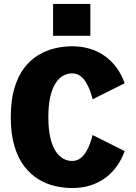

<svg xmlns="http://www.w3.org/2000/svg" viewBox="-20 -940 690 971"><path d="M344.5 11Q302 11 258 0.8Q214 -9.5 174 -33.8Q134 -58 102.5 -99.2Q71 -140.5 52.8 -201.8Q34.5 -263 34.5 -348Q34.5 -433 52.8 -494.2Q71 -555.5 102.5 -596.5Q134 -637.5 174 -661.5Q214 -685.5 258 -695.8Q302 -706 344.5 -706Q391.5 -706 432.5 -694Q473.5 -682 507.8 -658.2Q542 -634.5 568 -599.8Q594 -565 610.5 -519L448.5 -438Q443.5 -457.5 435.5 -480Q427.5 -502.5 415.5 -522.8Q403.5 -543 386 -556Q368.5 -569 344.5 -569Q321 -569 299.2 -557Q277.5 -545 260.8 -518.8Q244 -492.5 234.2 -450.5Q224.5 -408.5 224.5 -348Q224.5 -287.5 234.2 -245Q244 -202.5 260.8 -176.2Q277.5 -150 299.2 -138Q321 -126 344.5 -126Q368.5 -126 386 -139Q403.5 -152 415.5 -172.2Q427.5 -192.5 435.5 -215Q443.5 -237.5 448.5 -257L610.5 -176Q594 -130.5 568 -95.5Q542 -60.5 507.8 -36.8Q473.5 -13 432.5 -1Q391.5 11 344.5 11ZM248.5 -920H437V-759H248.5Z"/></svg>

Font: Trispace Thin ExtraBold
Style: Regular
Weight: 800
Version: Version 1.210